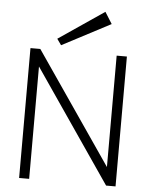

<svg xmlns="http://www.w3.org/2000/svg" viewBox="-59 -924 757 972"><g transform="rotate(5 320.0 -438.0)"><path d="M75 0V-660H125L513 -94V-660H565V0H517L126 -571V0ZM228 -688 206 -719 437 -876 474 -817Z"/></g></svg>

Font: Lil Grotesk Light
Style: Regular
Weight: 300
Designer: Bastien Sozeau
Foundry: NBR — Bastien Sozeau
Version: Version 3.003; ttfautohint (v1.8.4.7-5d5b);gftools[0.9.33]